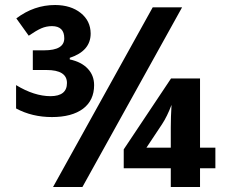

<svg xmlns="http://www.w3.org/2000/svg" viewBox="-20 -743 921 763"><path d="M658.7 -156.2V-236.3Q658.7 -278.3 661.6 -326.2Q644.5 -280.8 624 -249.5L562 -156.2ZM774.9 -156.2H835.9V-74.2H774.9V0H658.7V-74.2H471.7V-149.4L659.7 -431.2H774.9ZM307.6 0H190.9L586.9 -713.9H703.6ZM155.3 -543Q235.4 -543 235.4 -590.8Q235.4 -638.7 187 -639.2Q164.1 -639.2 144 -630.4Q124 -621.6 94.2 -601.1L44.9 -669.9Q115.2 -723.1 199.2 -723.1Q261.7 -722.7 300.8 -691.4Q339.8 -660.2 340.3 -609.9Q340.3 -540.5 257.3 -513.2V-506.8Q303.2 -497.1 328.6 -470.2Q354 -443.4 354 -404.8Q354 -344.2 310.1 -311Q265.6 -277.8 186.5 -277.8Q107.4 -277.8 43.9 -312V-404.8Q116.2 -360.8 181.2 -360.8Q246.1 -361.3 246.1 -413.1Q246.1 -464.8 165 -464.8H110.4V-543Z"/></svg>

Font: OpenSansHebrew-Bold
Style: Bold
Weight: 700
Foundry: Ascender Corporation, Yanek Iontef
Version: Version 2.001;PS 002.001;hotconv 1.0.70;makeotf.lib2.5.58329